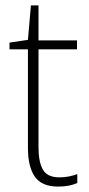

<svg xmlns="http://www.w3.org/2000/svg" viewBox="-20 -744 328 708"><path d="M199 -90Q218 -90 235 -93.5Q252 -97 265 -102V-69Q251 -63 234 -59.5Q217 -56 194 -56Q134 -56 108.5 -92.5Q83 -129 83 -199V-562H15V-587L83 -597L94 -724H122V-595H264V-562H122V-201Q122 -146 138.5 -118Q155 -90 199 -90Z"/></svg>

Font: Noto Sans Malayalam UI SemiCondensed ExtraLight
Style: Regular
Weight: 200
Width: 4
Designer: Jelle Bosma - Monotype Design Team
Foundry: Monotype Imaging Inc.
Version: Version 2.104; ttfautohint (v1.8.4.7-5d5b)